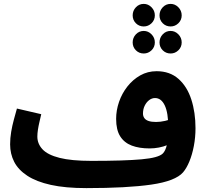

<svg xmlns="http://www.w3.org/2000/svg" viewBox="-20 -946 1064 987"><path d="M424 21 450 -119Q535 -119 599 -121Q663 -123 707.5 -127Q752 -131 779 -138.5Q806 -146 817 -157Q831 -171 838 -202Q845 -233 845 -292Q845 -329 840.5 -357Q836 -385 827 -404Q818 -423 805.5 -432.5Q793 -442 777 -442Q761 -442 747 -431.5Q733 -421 724 -403Q715 -385 715 -362Q715 -349 722 -339Q729 -329 744 -324Q759 -319 782 -319Q804 -319 828.5 -324.5Q853 -330 874 -340L878 -221Q862 -209 841 -200.5Q820 -192 796.5 -187.5Q773 -183 749 -183Q696 -183 657.5 -197.5Q619 -212 598 -245Q577 -278 577 -335Q577 -379 592 -422.5Q607 -466 635 -501.5Q663 -537 701 -558.5Q739 -580 785 -580Q853 -580 897.5 -540.5Q942 -501 963.5 -434.5Q985 -368 985 -287Q985 -240 976.5 -195.5Q968 -151 953.5 -116Q939 -81 921 -60Q902 -38 861 -22Q820 -6 757.5 3Q695 12 611.5 16.5Q528 21 424 21ZM424 21Q316 21 241.5 4.5Q167 -12 120.5 -42.5Q74 -73 53 -114Q32 -155 32 -204Q32 -236 37.5 -268.5Q43 -301 51.5 -332Q60 -363 67 -388L192 -359Q188 -341 183 -320Q178 -299 175 -279.5Q172 -260 172 -244Q172 -207 198.5 -178.5Q225 -150 286 -134.5Q347 -119 450 -119L470 -11ZM719 -810Q695 -810 678.5 -826.5Q662 -843 662 -867Q662 -891 678.5 -908.5Q695 -926 719 -926Q742 -926 759 -908.5Q776 -891 776 -867Q776 -843 759 -826.5Q742 -810 719 -810ZM719 -671Q695 -671 678.5 -687.5Q662 -704 662 -728Q662 -752 678.5 -769.5Q695 -787 719 -787Q742 -787 759 -769.5Q776 -752 776 -728Q776 -704 759 -687.5Q742 -671 719 -671ZM857 -810Q833 -810 816.5 -826.5Q800 -843 800 -867Q800 -891 816.5 -908.5Q833 -926 857 -926Q880 -926 897 -908.5Q914 -891 914 -867Q914 -843 897 -826.5Q880 -810 857 -810ZM857 -671Q833 -671 816.5 -687.5Q800 -704 800 -728Q800 -752 816.5 -769.5Q833 -787 857 -787Q880 -787 897 -769.5Q914 -752 914 -728Q914 -704 897 -687.5Q880 -671 857 -671Z"/></svg>

Font: Noto Sans
Style: Bold
Weight: 700
Designer: Monotype Design Team
Foundry: Monotype Imaging Inc.
Version: Version 2.000;GOOG;noto-source:20170915:90ef993387c0; ttfaut